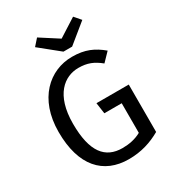

<svg xmlns="http://www.w3.org/2000/svg" viewBox="-215 -1032 1062 1168"><g transform="rotate(-30 315.5 -448.5)"><path d="M55 -345C55 -107 166 12 344 12C432 12 504 -12 569 -49V-382H342L353 -305H475V-97C436 -75 390 -66 344 -66C223 -66 156 -147 156 -345C156 -548 255 -623 354 -623C416 -623 457 -606 505 -567L561 -625C502 -674 445 -701 354 -701C195 -701 55 -577 55 -345ZM325 -754H386L521 -864L482 -909L355 -828L229 -909L189 -864Z"/></g></svg>

Font: FiraGO Unicode
Style: Regular
Weight: 400
Designer: bBox Type
Foundry: bBox Type GmbH
Version: Version 1.001;PS 001.001;hotconv 1.0.88;makeotf.lib2.5.64775